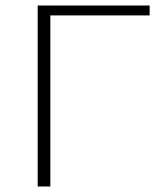

<svg xmlns="http://www.w3.org/2000/svg" viewBox="-20 -678 595 698"><path d="M524 -658V-622H163V0H117V-658Z"/></svg>

Font: EauTest Light
Style: Regular
Weight: 300
Designer: Christian Thalmann (Catharsis Fonts)
Version: Version 0.001;PS 000.001;hotconv 1.0.88;makeotf.lib2.5.64775